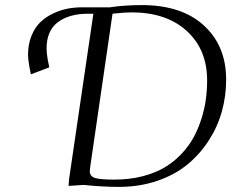

<svg xmlns="http://www.w3.org/2000/svg" viewBox="-20 -731 941 759"><path d="M90.8 -513.2Q90.8 -556.2 104.7 -590.1Q118.7 -624 140.6 -644.5Q162.6 -665 191.7 -678.5Q220.7 -691.9 248.3 -697Q275.9 -702.1 304.2 -702.1H414.1Q473.1 -710.9 541 -710.9Q697.8 -710.9 785.9 -630.4Q874 -549.8 874 -416Q874 -352.1 857.2 -291Q840.3 -230 805.4 -175.8Q770.5 -121.6 720.9 -80.8Q671.4 -40 601.6 -16.1Q531.7 7.8 450.2 7.8Q384.3 7.8 311 0L251 3.9L252.9 -22L349.1 -676.8H329.1Q252.9 -676.8 208.5 -643.1Q164.1 -609.4 164.1 -539.1Q164.1 -524.4 168 -499L174.8 -464.8L102.1 -437L96.2 -466.8Q90.8 -498 90.8 -513.2ZM335 -54.2Q335 -34.2 355 -27.6Q375 -21 432.1 -21Q492.2 -21 543.5 -34.2Q594.7 -47.4 631.8 -69.8Q668.9 -92.3 698.2 -123.5Q727.5 -154.8 746.1 -189.5Q764.6 -224.1 776.9 -263.4Q789.1 -302.7 793.9 -339.4Q798.8 -376 798.8 -413.1Q798.8 -535.2 718.3 -608.6Q637.7 -682.1 500 -682.1Q472.2 -682.1 424.8 -676.8L336.9 -73.2Q335 -59.6 335 -54.2Z"/></svg>

Font: Dihjauti
Style: Italic
Weight: 400
Italic angle: -9°
Designer: T. Christopher White
Version: Version 3.0.0